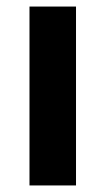

<svg xmlns="http://www.w3.org/2000/svg" viewBox="-20 -566 323 586"><path d="M212 0V-546H70V0Z"/></svg>

Font: Noto Sans Myanmar SemiCondensed
Style: Bold
Weight: 700
Width: 4
Designer: Monotype Design Team
Foundry: Monotype Imaging Inc.
Version: Version 2.107